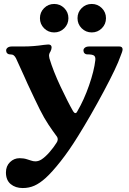

<svg xmlns="http://www.w3.org/2000/svg" viewBox="-20 -707 650 971"><path d="M10 165Q10 133 30.5 113Q51 93 79 93Q100 93 116.5 98.5Q133 104 137 105Q148 109 159 109Q174 109 189 100Q209 87 230 63Q251 39 266 15Q272 6 272 -2Q272 -12 265 -20Q247 -44 225 -77Q203 -110 181.5 -153Q160 -196 119 -284Q113 -299 107 -311Q101 -323 97 -333L61 -412Q56 -422 49.5 -427Q43 -432 31 -432Q22 -432 16.5 -437.5Q11 -443 11 -452Q11 -460 18.5 -466Q26 -472 41 -472H99Q149 -472 202 -480L224 -482Q241 -482 241 -467Q241 -458 235 -446Q228 -436 228 -425Q228 -422 230 -412Q249 -348 286.5 -268.5Q324 -189 350 -144Q356 -135 361 -135Q367 -135 371 -144Q405 -202 430.5 -275.5Q456 -349 462 -402Q464 -419 456 -425.5Q448 -432 422 -432Q413 -432 407.5 -437.5Q402 -443 402 -452Q402 -460 409.5 -466Q417 -472 432 -472H583Q600 -472 600 -457Q600 -448 589 -422Q571 -369 504.5 -244.5Q438 -120 375 -19Q330 54 286.5 109Q243 164 211 193Q181 220 154 232Q127 244 95 244Q58 244 34 224Q10 204 10 165ZM182 -615Q182 -645 203 -666Q224 -687 254 -687Q284 -687 305 -666Q326 -645 326 -615Q326 -585 305 -564Q284 -543 254 -543Q224 -543 203 -564Q182 -585 182 -615ZM444 -687Q474 -687 495 -666Q516 -645 516 -615Q516 -585 495 -564Q474 -543 444 -543Q414 -543 393 -564Q372 -585 372 -615Q372 -645 393 -666Q414 -687 444 -687Z"/></svg>

Font: Raigarh
Style: Bold
Weight: 700
Designer: jaikishan Patel
Foundry: MagicType
Version: Version 1.000